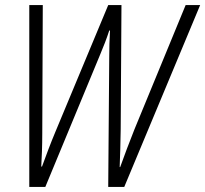

<svg xmlns="http://www.w3.org/2000/svg" viewBox="-20 -734 806 754"><path d="M95 0H158L373 -519C387 -552 399 -583 409 -614H412C410 -579 409 -545 409 -511L405 0H468L766 -714H709L508 -226C486 -170 469 -126 452 -78H450C452 -124 453 -172 454 -227L457 -714H405L197 -215C179 -172 161 -124 145 -80H142C144 -115 146 -158 146 -210L148 -714H95Z"/></svg>

Font: Noto Sans Condensed Light
Style: Italic
Weight: 300
Width: 3
Italic angle: -12°
Designer: Monotype Design Team
Foundry: Monotype Imaging Inc.
Version: Version 2.013